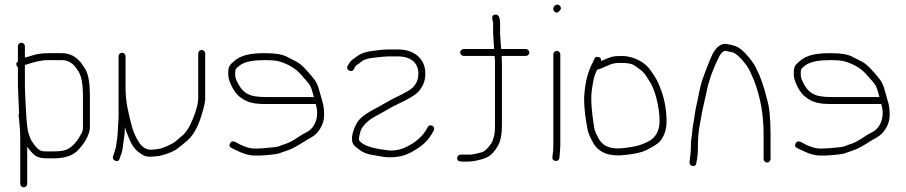

<svg xmlns="http://www.w3.org/2000/svg" viewBox="-20 -694 3901 827"><path d="M71.7 -510C80 -510 87.2 -503.2 87.2 -495V-446C93.9 -447.3 100.7 -449.2 107.7 -451.5C133.6 -460.1 148.8 -465 193.2 -465H247.2C285.2 -465 315.9 -446.3 339.2 -409L349.2 -393C361.2 -371.4 367.2 -334.1 367.2 -281V-142C367.2 -136.7 365.5 -129 362.2 -119C355.6 -97.6 341 -74.4 318.4 -49.5C295.9 -24.5 260.4 -12 212.2 -12H183.2C161.9 -12 145.8 -15.2 135.2 -21.6C124.5 -28.1 111.8 -41.5 97.2 -62V98C97.2 105.9 90.1 113 82.2 113C74.3 113 67.2 105.9 67.2 98V-84C67.2 -116 66.5 -136.7 65.2 -146C63.9 -155.3 63.2 -163.8 63.2 -171.5C63.2 -183.5 56.9 -197.2 62.2 -206L57.2 -324V-405C55.9 -406.3 54.5 -407.3 53.2 -408C47.9 -416.7 49.2 -423.7 57.2 -429V-495C57.2 -503.2 63.3 -510 71.7 -510ZM87.2 -414V-324C87.2 -312.7 88.6 -280.4 91.3 -227.2C94 -174 97.5 -139.5 101.8 -123.9C106 -108.3 110.7 -96.4 115.7 -88.2C132.8 -60.4 148.3 -45.3 162.2 -43C167.5 -42.3 174.5 -42 183.2 -42H212.2C235.1 -42 252.8 -44.3 265.2 -49C289.4 -58.1 313.1 -85.9 324.2 -108C332.9 -120.4 337.2 -131.7 337.2 -142V-281C337.2 -332.7 330.5 -368.2 317.2 -387.4C311.9 -395.1 307.9 -401 305.2 -405C289.2 -425 269.9 -435 247.2 -435H181.2C160.5 -435 129.2 -428 87.2 -414Z M505.8 -467C513.7 -467 520.8 -459.9 520.8 -452V-316C520.8 -253 533.7 -204.4 548.6 -147.7C554.4 -125.5 564.8 -102.6 579.8 -79C595.4 -56.7 614.8 -46.8 637.8 -49.5C646.5 -50.5 654 -51.3 660.3 -52C680.7 -54.1 723.8 -74.1 737 -85.8C746.9 -94.6 754.8 -101.3 760.8 -106C779.4 -120 796.3 -145.6 811.3 -183C826.3 -220.4 833.8 -249.4 833.8 -270V-464C833.8 -471.9 840.9 -479 848.8 -479C856.7 -479 863.8 -471.9 863.8 -464V-270C863.8 -255.3 858.8 -232 848.8 -200C832.8 -145.4 810.1 -106.4 780.8 -83C774.2 -77.7 762.6 -68.5 746.3 -55.5C729.9 -42.5 703.1 -31.3 665.8 -22C657.8 -21.3 648.3 -20.5 637.3 -19.5C606.3 -16.7 595 -25.1 573.3 -41.7C559.6 -52.2 547.7 -69.5 537.5 -93.7C527.3 -117.8 520.7 -135.3 517.8 -146C517.8 -140.1 516.8 -126.3 516.8 -120C516.8 -116 515.7 -107.6 513.6 -94.9C509.9 -72.7 509.9 -56.5 504.8 -38L494.8 -10C491.8 8.4 460.6 -1.4 466.8 -20L475.8 -48C477.8 -52.7 479.1 -58.2 479.8 -64.5C481.1 -76.6 486.8 -106.1 486.8 -120L490.8 -190V-452C490.8 -459.9 497.9 -467 505.8 -467Z M1332 -276C1326.8 -294 1323.2 -310.8 1315.4 -325.8C1311.6 -333 1298.8 -348.4 1277 -372C1254.6 -398.4 1222.6 -417.8 1181 -430C1169.7 -433.3 1148.7 -435 1118 -435C1079 -435 1033.1 -430.6 1009 -409.5C994.2 -396.5 993 -397.7 993 -374C993 -364 995.3 -354.3 1000 -345C1013.4 -315.5 1030.1 -296.5 1050 -288C1064 -280 1089.3 -276 1126 -276ZM1340 -246H1126C1074.9 -246 1044.3 -250.8 1009.1 -279.7C990.5 -295 963 -341.8 963 -373.7C963 -407.2 966.7 -412.1 988 -430.5C1020.5 -458.5 1062.1 -465 1123.1 -465C1164.9 -465 1195.4 -460 1214.6 -450.1C1228.9 -442.7 1243 -435.4 1257 -428.2C1282.2 -415.3 1305.5 -385.2 1322.5 -366C1342.2 -343.7 1348.9 -329.4 1358.7 -291.5C1368.9 -252.3 1376 -243.6 1376 -199C1376 -170.4 1365.7 -144.5 1345.2 -121.5C1328.9 -103.2 1307.6 -96.2 1289 -83.5C1274.2 -73.4 1260 -66.4 1244.4 -57.1C1230.1 -48.6 1199.5 -40.4 1183.3 -33.8C1174.9 -30.3 1147.8 -27.1 1102 -24H1077C1054.3 -24 1028.3 -31.3 999 -46L978 -56C968.5 -60.8 966.1 -67.6 971 -76.5C979.1 -91.4 991.1 -84.5 1013 -72C1037 -60 1058.8 -54 1078.3 -54C1108.7 -54 1137.8 -57.9 1161 -60C1183 -62 1183.1 -66.1 1208.9 -73.9C1224.2 -78.5 1245.9 -90.3 1274 -109.5C1281.3 -114.5 1288.7 -118.7 1296 -122C1327.7 -136.4 1346 -168.2 1346 -207.5C1346 -226.7 1342.5 -233.5 1340 -246Z M1812.1 -377C1812.1 -349.4 1803.8 -325.4 1787.1 -305C1776.2 -289.2 1744.5 -269.2 1692.1 -245C1659.4 -229.9 1635.7 -213.1 1597.2 -193.3C1574.3 -181.5 1538.9 -154.2 1531.8 -125.6C1528 -110.5 1526.1 -101.5 1526.1 -98.5C1526.1 -95.5 1526.5 -92.3 1527.1 -89C1541.8 -69.4 1577.5 -56.1 1634.1 -49C1665.7 -42.7 1695.4 -45.7 1723.1 -58C1770.3 -79 1803.3 -108.3 1822.1 -146C1831.1 -163.8 1857.2 -150.1 1848.1 -132C1826.1 -87.9 1798.4 -64.1 1751.2 -38.3C1731 -27.3 1709.9 -20.6 1687.7 -18.2C1640.2 -13.1 1625.6 -20.2 1582.2 -26.9C1560.9 -30.2 1542.6 -37.7 1527.2 -49.4C1505.5 -66 1496.1 -72.9 1496.1 -97.5C1496.1 -120.8 1509.5 -153.9 1521.2 -170.6C1536.6 -192.7 1570.4 -213.1 1594.1 -225C1619.2 -237.5 1651.9 -258.4 1679.1 -272C1728 -294.5 1756 -311.5 1763.1 -323C1775.8 -337.5 1782.1 -355.5 1782.1 -377C1782.1 -424 1748.7 -451 1694.1 -451H1651.1C1645.1 -451 1639.1 -450.7 1633.1 -450C1601.5 -446.5 1555.6 -445.4 1535.7 -428C1527.3 -420.7 1520.5 -415.7 1515.1 -413C1513.1 -411.7 1511.1 -409 1509.1 -405L1504.1 -396C1494.9 -377.6 1467.5 -393.9 1477.1 -410L1483.1 -420C1492 -435.2 1500.4 -438.5 1513.1 -448C1539.4 -469.5 1571.1 -473.7 1611.6 -478L1630.6 -480C1637 -480.7 1643.8 -481 1651.1 -481H1694.1C1763.9 -481 1812.1 -441.5 1812.1 -377Z M1949 -13C1949 -20.9 1956.1 -28 1964 -28H1975H2002.5C2013.4 -28 2031.6 -31.5 2056.9 -38.6C2071.5 -42.7 2097.8 -74.5 2102 -88.3C2108.8 -110.5 2112 -115.6 2112 -154V-424C2112 -439.3 2111.3 -449 2110 -453H1977C1969.1 -453 1962 -460.1 1962 -468C1962 -475.9 1969.1 -483 1977 -483H2109C2108.3 -483.7 2108 -484.7 2108 -486L2104 -551V-593C2104 -605.5 2091.2 -627.5 2112 -631C2126.7 -633.4 2134 -620.8 2134 -593V-551L2138 -488C2138 -485.3 2138.3 -483.7 2139 -483H2245C2252.9 -483 2260 -475.9 2260 -468C2260 -460.1 2252.9 -453 2245 -453H2140C2140.7 -452.3 2141 -451.5 2141 -450.5L2142 -415V-154C2142 -114 2135.8 -83.8 2123.3 -63.5C2110.9 -43.1 2098.4 -28.9 2085.8 -20.8C2067.4 -8.8 2022.8 2 1995.3 2H1969.3C1957.1 2 1949 -2.6 1949 -13Z M2393.4 -460V-70C2393.4 -61.3 2393 -52.4 2392.2 -43.2L2389.4 -13C2386.2 6.1 2356.3 1.7 2359.4 -17L2360.4 -27C2362.4 -37 2363.4 -51.3 2363.4 -70V-460C2363.4 -467.9 2370.5 -475 2378.4 -475C2386.3 -475 2393.4 -467.9 2393.4 -460ZM2390.7 -669.7C2397.8 -662.6 2398.1 -655.7 2391.4 -649C2383.4 -638.3 2375.6 -636.8 2367.9 -644.5C2352.7 -659.7 2376.2 -684.2 2390.7 -669.7Z M2552 -394C2551.3 -392 2548.6 -385.6 2543.7 -374.8C2538.8 -364 2534 -340.8 2529 -305.1C2524.1 -269.5 2527.6 -215.6 2539.4 -143.5C2541.6 -129.8 2549.5 -112 2563 -90C2582.2 -59.8 2620.1 -48.9 2676.5 -57.5C2721.5 -64.3 2736.5 -65.5 2782 -90C2808 -108.2 2821 -135.8 2821 -172.7C2821 -234.3 2800 -312.9 2776.5 -346C2770.8 -354 2765 -363 2759 -373C2745.4 -391.2 2733 -397.1 2713.5 -411.5C2703.2 -419.2 2684.7 -423 2658 -423C2628.4 -423 2619.4 -422.2 2590.5 -408.5C2571.5 -399.5 2558.7 -394.7 2552 -394ZM2569 -431C2573 -433 2578.3 -435.3 2585 -438C2608 -447.2 2616.7 -453 2658 -453C2710.4 -453 2760.8 -424.3 2783 -390L2802 -361.5C2808 -352.5 2814 -340.3 2820 -325C2840.7 -276.8 2851 -225.4 2851 -171C2851 -135.8 2841.2 -106.8 2821.5 -84C2814 -75.4 2795.2 -63.3 2765.1 -47.8C2753.2 -41.7 2735.5 -36.4 2712 -32L2680.5 -27.5C2610.8 -17.6 2563 -33.4 2537 -75C2522.1 -101.1 2513.4 -121.6 2510.8 -136.5C2503.3 -180.6 2496 -213.5 2496 -275C2498.9 -325 2507.3 -366 2521 -398C2524.5 -406.2 2526.3 -413.8 2531 -420L2540 -440C2543 -449 2550.3 -451.4 2562 -447C2567.3 -445 2569.7 -439.7 2569 -431Z M3284 6C3276.1 6 3269 -1.1 3269 -9V-115C3269 -179.2 3261.2 -238.9 3245.5 -294.1C3231.3 -343.9 3225.4 -352.8 3211 -385.9C3199.7 -411.5 3166.3 -451.7 3144 -465C3134.9 -470.5 3118.2 -470.9 3106 -475C3095.4 -475 3085.7 -466.3 3077 -449C3051.2 -397.4 3033.8 -349.3 3024.7 -304.7C3021.1 -287.2 3016.7 -267.7 3011.7 -246.2C2999.9 -196.5 3004.1 -206.7 2993.5 -153C2988.5 -127.6 2986 -95.6 2986 -57C2986 -32.3 2983.7 -10.7 2979 8C2979 28.3 2947.2 24.8 2950.2 2C2952.5 -15.8 2956 -40.7 2956 -64.2C2956 -78.9 2956.7 -90.1 2958 -97.7C2961.9 -119.4 2961.5 -135.4 2966.2 -160.2C2971.6 -189 2973.1 -212 2979.5 -239C2988.4 -276.4 2994.5 -321.1 3007 -355.5C3019.8 -390.5 3031.9 -424.4 3050 -463C3067.4 -494.3 3087.4 -508 3110.1 -504.4C3136.9 -500 3156.2 -495.7 3176.6 -477.4C3189.5 -465.8 3198 -457 3202 -451C3206.7 -446.3 3210.9 -441.3 3214.5 -436C3223.5 -422.9 3230.7 -415.1 3238 -398C3256.5 -361.1 3271.5 -318.1 3283 -269C3293.7 -237 3299 -185.7 3299 -115V-9C3299 -1.1 3292 6 3284 6Z M3768 -276C3762.8 -294 3759.2 -310.8 3751.4 -325.8C3747.6 -333 3734.8 -348.4 3713 -372C3690.6 -398.4 3658.6 -417.8 3617 -430C3605.7 -433.3 3584.7 -435 3554 -435C3515 -435 3469.1 -430.6 3445 -409.5C3430.2 -396.5 3429 -397.7 3429 -374C3429 -364 3431.3 -354.3 3436 -345C3449.4 -315.5 3466.1 -296.5 3486 -288C3500 -280 3525.3 -276 3562 -276ZM3776 -246H3562C3510.9 -246 3480.3 -250.8 3445.1 -279.7C3426.5 -295 3399 -341.8 3399 -373.7C3399 -407.2 3402.7 -412.1 3424 -430.5C3456.5 -458.5 3498.1 -465 3559.1 -465C3600.9 -465 3631.4 -460 3650.6 -450.1C3664.9 -442.7 3679 -435.4 3693 -428.2C3718.2 -415.3 3741.5 -385.2 3758.5 -366C3778.2 -343.7 3784.9 -329.4 3794.7 -291.5C3804.9 -252.3 3812 -243.6 3812 -199C3812 -170.4 3801.7 -144.5 3781.2 -121.5C3764.9 -103.2 3743.6 -96.2 3725 -83.5C3710.2 -73.4 3696 -66.4 3680.4 -57.1C3666.1 -48.6 3635.5 -40.4 3619.3 -33.8C3610.9 -30.3 3583.8 -27.1 3538 -24H3513C3490.3 -24 3464.3 -31.3 3435 -46L3414 -56C3404.5 -60.8 3402.1 -67.6 3407 -76.5C3415.1 -91.4 3427.1 -84.5 3449 -72C3473 -60 3494.8 -54 3514.3 -54C3544.7 -54 3573.8 -57.9 3597 -60C3619 -62 3619.1 -66.1 3644.9 -73.9C3660.2 -78.5 3681.9 -90.3 3710 -109.5C3717.3 -114.5 3724.7 -118.7 3732 -122C3763.7 -136.4 3782 -168.2 3782 -207.5C3782 -226.7 3778.5 -233.5 3776 -246Z"/></svg>

Font: MewTooHand
Style: Reversed
Weight: 400
Designer: Mew Too, Robert Jablonski
Version: Version 0.77